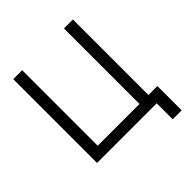

<svg xmlns="http://www.w3.org/2000/svg" viewBox="-201 -751 1001 1001"><g transform="rotate(-45 300.0 -250.0)"><path d="M57 0V-618H123V-61H431V-618H497V0ZM497 118V0H465V-61H563V118Z"/></g></svg>

Font: Victor Mono Light
Style: Regular
Weight: 300
Monospace: yes
Designer: Rune Bjørnerås
Version: Version 1.561;gftools[0.9.30]